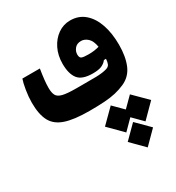

<svg xmlns="http://www.w3.org/2000/svg" viewBox="-193 -599 972 1058"><g transform="rotate(-30 293.0 -70.0)"><path d="M258.3 4.9Q161.1 4.9 106 -13.9Q50.8 -32.7 28.1 -75.9Q5.4 -119.1 5.4 -192.4Q5.4 -230 12.2 -271.2Q19 -312.5 26.9 -334.5H138.2Q132.3 -298.8 129.2 -270Q126 -241.2 126 -218.3Q126 -187.5 134.8 -170.4Q143.6 -153.3 171.6 -146.2Q199.7 -139.2 258.3 -139.2Q267.6 -139.2 276.6 -139.2Q285.6 -139.2 294.9 -139.2Q341.8 -138.7 383.5 -139.6Q425.3 -140.6 451.2 -148.4Q468.3 -153.3 473.9 -166Q479.5 -178.7 480.5 -198.7L466.8 -198.2Q456.1 -183.1 436 -173.8Q416 -164.6 378.4 -164.6Q310.1 -164.6 284.7 -197.5Q259.3 -230.5 259.3 -293.9Q259.3 -346.7 280 -388.9Q300.8 -431.2 335.9 -455.8Q371.1 -480.5 414.1 -480.5Q467.8 -480.5 505.1 -448.5Q542.5 -416.5 562 -360.1Q581.5 -303.7 581.5 -230Q581.5 -154.8 559.6 -102.8Q537.6 -50.8 485.8 -27.8Q457 -15.1 425.8 -7.8Q394.5 -0.5 354.5 2.2Q314.5 4.9 258.3 4.9ZM478 -276.4Q471.2 -316.9 451.7 -334.7Q432.1 -352.5 409.7 -352.5Q383.3 -352.5 369.1 -335.2Q355 -317.9 355 -297.9Q355 -276.9 367.2 -272.2Q379.4 -267.6 409.2 -267.6Q430.2 -267.6 446 -269.8Q461.9 -272 478 -276.4ZM496.6 37.1 582.5 122.6 496.6 209 435.5 147.5 374.5 209 288.6 122.6 374.5 37.1 435.5 98.1ZM435.5 177.7 516.1 258.3 435.5 339.4 355 258.3Z"/></g></svg>

Font: Cascadia Code NF
Style: Bold
Weight: 700
Monospace: yes
Designer: Aaron Bell
Foundry: Saja Typeworks
Version: Version 2404.023; ttfautohint (v1.8.4)